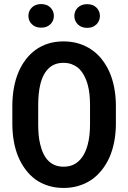

<svg xmlns="http://www.w3.org/2000/svg" viewBox="-20 -927 640 957"><path d="M557.6 -305.7V-404.3Q557.1 -450.7 548.8 -492.7Q540.5 -534.7 524.4 -570.8Q509.3 -603.5 487.8 -631.1Q466.3 -658.7 438 -678.2Q409.7 -698.2 373.8 -709.5Q337.9 -720.7 296.4 -720.7Q254.9 -720.7 220.2 -709.7Q185.5 -698.7 157.7 -678.7Q129.4 -658.2 108.2 -630.1Q86.9 -602.1 72.3 -567.9Q57.1 -532.2 49.6 -490.7Q42 -449.2 41.5 -404.3V-305.7Q42 -262.7 48.8 -223.4Q55.7 -184.1 69.3 -149.9Q84 -113.3 106 -83.7Q127.9 -54.2 155.8 -33.2Q184.6 -12.7 219.7 -1.5Q254.9 9.8 296.9 9.8Q336.9 9.8 371.1 -0.5Q405.3 -10.7 433.6 -29.3Q463.9 -49.8 487.3 -79.3Q510.7 -108.9 526.4 -144.5Q541.5 -179.7 549.3 -220.5Q557.1 -261.2 557.6 -305.7ZM428.7 -405.3V-305.7Q428.7 -279.3 426 -254.2Q423.3 -229 417.5 -207.5Q410.6 -180.7 399.2 -159.2Q387.7 -137.7 371.1 -123Q356.9 -109.9 338.4 -103Q319.8 -96.2 296.9 -96.2Q272.9 -96.2 254.6 -103.5Q236.3 -110.8 222.7 -124Q207.5 -138.2 196.8 -160.4Q186 -182.6 180.2 -208.5Q174.8 -230.5 172.6 -255.1Q170.4 -279.8 170.4 -305.7V-405.3Q170.4 -432.1 172.9 -457.5Q175.3 -482.9 180.7 -505.4Q187 -532.7 198.5 -554.2Q210 -575.7 227.1 -590.3Q240.2 -601.6 257.3 -607.7Q274.4 -613.8 296.4 -613.8Q318.8 -613.8 336.7 -607.2Q354.5 -600.6 368.7 -589.4Q385.7 -574.7 397.7 -553.2Q409.7 -531.7 417 -505.4Q423.3 -482.9 426 -457.5Q428.7 -432.1 428.7 -405.3ZM121.6 -847.7Q121.6 -822.8 139.2 -805.9Q156.7 -789.1 185.1 -789.1Q213.4 -789.1 231 -805.9Q248.5 -822.8 248.5 -847.7Q248.5 -872.6 231.2 -889.6Q213.9 -906.7 185.1 -906.7Q156.2 -906.7 138.9 -889.6Q121.6 -872.6 121.6 -847.7ZM350.6 -847.7Q350.6 -822.3 368.2 -805.2Q385.7 -788.1 414.1 -788.1Q442.9 -788.1 460.4 -805.2Q478 -822.3 478 -847.7Q478 -872.1 460.7 -889.2Q443.4 -906.2 414.1 -906.2Q385.3 -906.2 367.9 -889.2Q350.6 -872.1 350.6 -847.7Z"/></svg>

Font: Roboto Mono SemiBold
Style: Regular
Weight: 600
Monospace: yes
Designer: Google
Version: Version 3.000